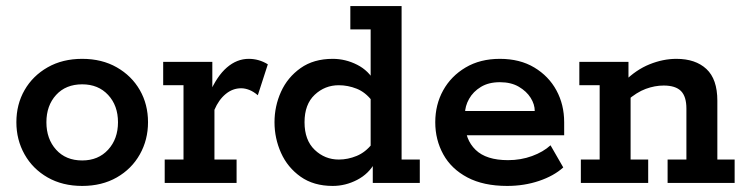

<svg xmlns="http://www.w3.org/2000/svg" viewBox="-20 -603 2458 633"><path d="M251 10Q186 10 137 -18Q88 -46 61 -94Q34 -142 34 -200Q34 -259 61 -306Q88 -353 137 -381Q186 -409 251 -409Q316 -409 365 -381Q414 -353 441 -306Q468 -259 468 -200Q468 -142 441 -94Q414 -46 365 -18Q316 10 251 10ZM251 -74Q304 -74 336.5 -109.5Q369 -145 369 -200Q369 -255 336.5 -290Q304 -325 251 -325Q197 -325 165 -290Q133 -255 133 -200Q133 -145 165 -109.5Q197 -74 251 -74Z M523 0V-77H585V-322H518V-399H680V-284L670 -294Q695 -352 728 -380.5Q761 -409 800 -409Q834 -409 863 -391L830 -289Q816 -301 802 -306.5Q788 -312 775 -312Q747 -312 724 -293Q701 -274 687 -241V-77H760V0Z M1077 10Q1014 10 971 -20.5Q928 -51 906.5 -99Q885 -147 885 -200Q885 -253 906.5 -300.5Q928 -348 971 -378.5Q1014 -409 1077 -409Q1119 -409 1157.5 -389.5Q1196 -370 1216 -332H1202V-506H1135V-583H1304V-77H1364V0H1209V-73L1216 -67Q1196 -30 1157.5 -10Q1119 10 1077 10ZM1097 -77Q1127 -77 1156 -89Q1185 -101 1207 -129L1202 -87V-308L1207 -270Q1185 -299 1156 -310.5Q1127 -322 1097 -322Q1051 -322 1017.5 -290.5Q984 -259 984 -200Q984 -141 1017.5 -109Q1051 -77 1097 -77Z M1652 10Q1574 10 1521 -18Q1468 -46 1441.5 -94Q1415 -142 1415 -200Q1415 -258 1441 -305Q1467 -352 1515 -380.5Q1563 -409 1628 -409Q1694 -409 1741.5 -380.5Q1789 -352 1814.5 -305Q1840 -258 1840 -200V-157H1471V-237H1743Q1743 -259 1729.5 -280.5Q1716 -302 1690.5 -317Q1665 -332 1628 -332Q1591 -332 1565.5 -316.5Q1540 -301 1526.5 -277Q1513 -253 1513 -228V-200Q1513 -143 1548 -109Q1583 -75 1655 -75Q1697 -75 1734 -88.5Q1771 -102 1795 -124L1837 -51Q1806 -23 1757 -6.5Q1708 10 1652 10Z M1895 0V-77H1957V-322H1890V-399H2052V-338L2039 -335Q2077 -373 2121.5 -391Q2166 -409 2210 -409Q2273 -409 2309 -375.5Q2345 -342 2345 -271V-77H2402V0H2181V-77H2243V-245Q2243 -285 2225 -303Q2207 -321 2168 -321Q2139 -321 2109 -310Q2079 -299 2047 -271L2059 -303V-77H2117V0Z"/></svg>

Font: Rokkitt SemiBold
Style: Regular
Weight: 600
Designer: Vernon Adams
Foundry: Vernon Adams
Version: Version 3.103